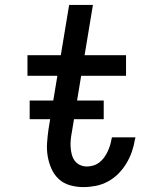

<svg xmlns="http://www.w3.org/2000/svg" viewBox="-20 -755 640 783"><path d="M320 8Q292 8 265.5 0.5Q239 -7 220 -24.5Q201 -42 190 -66.5Q179 -91 174.5 -118Q170 -145 172 -173Q174 -201 178 -229L214 -446H92V-530H228L262 -735H359L325 -530H494V-446H311L273 -216Q270 -201 268.5 -185.5Q267 -170 268 -155Q269 -140 272.5 -126Q276 -112 284 -100.5Q292 -89 305.5 -82.5Q319 -76 334 -76Q347 -76 360.5 -80Q374 -84 385 -92.5Q396 -101 404.5 -112.5Q413 -124 419 -137Q425 -150 429 -163Q433 -176 435 -189Q436 -190 436 -191.5Q436 -193 436 -195H532Q532 -192 531.5 -189.5Q531 -187 530 -185Q526 -160 517.5 -135.5Q509 -111 495 -88Q481 -65 462 -46Q443 -27 419.5 -14.5Q396 -2 370.5 3Q345 8 320 8ZM101 -269V-345H403V-269Z"/></svg>

Font: Iosevka Curly Slab MdExObl
Style: Regular
Weight: 500
Width: 7
Italic angle: -9°
Monospace: yes
Designer: Belleve Invis
Foundry: Belleve Invis
Version: Version 11.1.0; ttfautohint (v1.8.3)